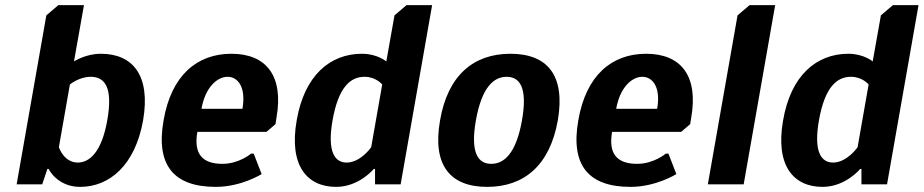

<svg xmlns="http://www.w3.org/2000/svg" viewBox="-20 -720 3608 750"><path d="M253 -390C253 -390 289 -420 334 -420C389 -420 422 -380 399 -250C377 -125 329 -85 284 -85C229 -85 210 -145 210 -145ZM208 -700 161 -660 45 0H145L165 -60H170C170 -60 203 10 293 10C408 10 508 -75 539 -250C569 -425 499 -510 374 -510C314 -510 269 -480 269 -480L308 -700Z M869 -420C909 -420 942 -380 927 -295H767C782 -380 829 -420 869 -420ZM823 10C923 10 1002 -40 1002 -40L971 -120H961C961 -120 914 -80 849 -80C769 -80 736 -120 751 -205H1021L1056 -235L1060 -260C1089 -425 1019 -510 884 -510C749 -510 649 -425 619 -250C588 -75 658 10 823 10Z M1430 -145C1430 -145 1389 -85 1334 -85C1289 -85 1257 -125 1279 -250C1302 -380 1349 -420 1404 -420C1449 -420 1473 -390 1473 -390ZM1668 -700H1568L1521 -660L1489 -480C1489 -480 1454 -510 1394 -510C1269 -510 1169 -425 1139 -250C1108 -75 1178 10 1293 10C1383 10 1440 -60 1440 -60H1445V0H1545Z M2019 -250C1996 -120 1949 -80 1899 -80C1849 -80 1816 -120 1839 -250C1862 -380 1909 -420 1959 -420C2009 -420 2042 -380 2019 -250ZM2159 -250C2189 -425 2119 -510 1974 -510C1829 -510 1729 -425 1699 -250C1668 -75 1738 10 1883 10C2028 10 2128 -75 2159 -250Z M2489 -420C2529 -420 2562 -380 2547 -295H2387C2402 -380 2449 -420 2489 -420ZM2443 10C2543 10 2622 -40 2622 -40L2591 -120H2581C2581 -120 2534 -80 2469 -80C2389 -80 2356 -120 2371 -205H2641L2676 -235L2680 -260C2709 -425 2639 -510 2504 -510C2369 -510 2269 -425 2239 -250C2208 -75 2278 10 2443 10Z M2745 0H2885L3008 -700H2908L2861 -660Z M3330 -145C3330 -145 3289 -85 3234 -85C3189 -85 3157 -125 3179 -250C3202 -380 3249 -420 3304 -420C3349 -420 3373 -390 3373 -390ZM3568 -700H3468L3421 -660L3389 -480C3389 -480 3354 -510 3294 -510C3169 -510 3069 -425 3039 -250C3008 -75 3078 10 3193 10C3283 10 3340 -60 3340 -60H3345V0H3445Z"/></svg>

Font: Scada
Style: Bold Italic
Weight: 700
Designer: Jovanny Lemonad
Foundry: Jovanny Lemonad
Version: Version 3.005